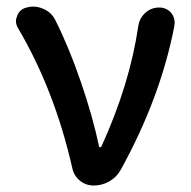

<svg xmlns="http://www.w3.org/2000/svg" viewBox="-20 -573 590 593"><path d="M352.5 -47.9Q339.8 -25.4 317.4 -12.7Q294.9 0 269.5 0Q245.1 0 226.6 -15.1Q208 -30.3 203.1 -54.7Q148.4 -294.9 36.1 -485.4Q29.3 -496.1 29.3 -507.8Q29.3 -515.6 33.2 -524.4Q41 -544.9 62.5 -549.8Q72.3 -552.7 82 -552.7Q97.7 -552.7 113.3 -545.9Q138.7 -535.2 150.4 -511.7Q192.4 -428.7 229.5 -320.8Q266.6 -212.9 286.1 -120.1Q287.1 -118.2 289.6 -118.2Q292 -118.2 293 -120.1Q380.9 -312.5 407.2 -493.2Q411.1 -517.6 429.2 -533.7Q447.3 -549.8 471.7 -549.8Q494.1 -549.8 508.8 -533.2Q519.5 -519.5 519.5 -502.9Q519.5 -498 518.6 -493.2Q475.6 -270.5 352.5 -47.9Z"/></svg>

Font: Gen Jyuu GothicX Medium
Style: Regular
Weight: 500
Designer: Ryoko NISHIZUKA (kana &amp; ideographs); Paul D. Hunt (Latin, Greek &amp; Cyrillic); Wenlong ZHANG (bopomofo); Sandoll C
Version: Version 1.058.20140828